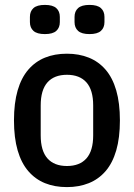

<svg xmlns="http://www.w3.org/2000/svg" viewBox="-20 -751 546 783"><path d="M253 12Q203 12 163.5 -4Q124 -20 95.5 -53Q67 -86 52 -137.5Q37 -189 37 -260Q37 -331 52 -382.5Q67 -434 95.5 -467Q124 -500 163.5 -516Q203 -532 253 -532Q302 -532 342 -516Q382 -500 410.5 -467Q439 -434 454 -382.5Q469 -331 469 -260Q469 -189 454 -137.5Q439 -86 410.5 -53Q382 -20 342 -4Q302 12 253 12ZM253 -74Q305 -74 332.5 -105Q360 -136 360 -199V-321Q360 -384 332.5 -415Q305 -446 253 -446Q201 -446 173.5 -415Q146 -384 146 -321V-199Q146 -136 173.5 -105Q201 -74 253 -74ZM163 -612Q131 -612 116.5 -625Q102 -638 102 -661V-682Q102 -705 116.5 -718Q131 -731 163 -731Q195 -731 209.5 -718Q224 -705 224 -682V-661Q224 -638 209.5 -625Q195 -612 163 -612ZM345 -612Q313 -612 298.5 -625Q284 -638 284 -661V-682Q284 -705 298.5 -718Q313 -731 345 -731Q377 -731 391.5 -718Q406 -705 406 -682V-661Q406 -638 391.5 -625Q377 -612 345 -612Z"/></svg>

Font: IBM Plex Sans Condensed Medium
Style: Regular
Weight: 500
Width: 3
Designer: Mike Abbink, Paul van der Laan, Pieter van Rosmalen
Foundry: Bold Monday
Version: Version 1.3